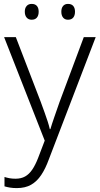

<svg xmlns="http://www.w3.org/2000/svg" viewBox="-20 -722 510 983"><path d="M1 -532H61L188 -202Q199 -172 208 -147Q217 -122 224 -100.5Q231 -79 235 -61H238Q245 -85 257.5 -121Q270 -157 285 -200L409 -532H470L230 94Q213 141 191 174Q169 207 139 224Q109 241 66 241Q47 241 31.5 238.5Q16 236 3 232V184Q15 188 29 190.5Q43 193 59 193Q88 193 108.5 181.5Q129 170 145 146.5Q161 123 175 87L209 -2ZM107 -662Q107 -681 116.5 -691.5Q126 -702 142 -702Q160 -702 169 -691.5Q178 -681 178 -662Q178 -643 169 -632Q160 -621 142 -621Q126 -621 116.5 -632Q107 -643 107 -662ZM294 -662Q294 -681 303 -691.5Q312 -702 328 -702Q346 -702 355 -691.5Q364 -681 364 -662Q364 -643 355 -632Q346 -621 328 -621Q312 -621 303 -632Q294 -643 294 -662Z"/></svg>

Font: Noto Sans Georgian Light
Style: Regular
Weight: 300
Version: Version 2.002